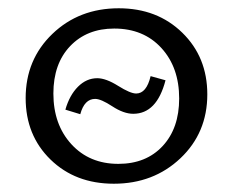

<svg xmlns="http://www.w3.org/2000/svg" viewBox="-20 -439 564 464"><path d="M255 5Q162 5 102 -53.5Q42 -112 42 -202Q42 -295 106.5 -357Q171 -419 267 -419Q360 -419 420.5 -360Q481 -301 481 -211Q481 -118 416 -56.5Q351 5 255 5ZM266 -43Q333 -43 373 -86Q413 -129 413 -201Q413 -276 370 -323Q327 -370 256 -370Q190 -370 149.5 -327.5Q109 -285 109 -213Q109 -138 152.5 -90.5Q196 -43 266 -43ZM302 -164Q279 -164 251.5 -182Q224 -200 210 -200Q184 -200 174 -163L138 -174Q148 -209 168.5 -229.5Q189 -250 215 -250Q236 -250 265.5 -231.5Q295 -213 309 -213Q334 -213 344 -255L380 -245Q359 -164 302 -164Z"/></svg>

Font: EauTestInfant
Style: Italic
Weight: 400
Italic angle: -12°
Designer: Christian Thalmann (Catharsis Fonts)
Version: Version 0.001;PS 000.001;hotconv 1.0.88;makeotf.lib2.5.64775